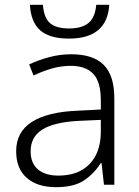

<svg xmlns="http://www.w3.org/2000/svg" viewBox="-20 -766 576 796"><path d="M433 -746Q424 -606 266 -606Q186 -606 147 -640Q108 -674 104 -746H158Q162 -692 187.5 -670Q213 -648 267 -648Q318 -648 346 -670Q374 -692 379 -746ZM276 -541Q366 -541 410 -497Q454 -453 454 -358V0H411L401 -90H398Q369 -45 327.5 -17.5Q286 10 212 10Q135 10 91 -28.5Q47 -67 47 -139Q47 -219 112 -260.5Q177 -302 301 -307L398 -312V-349Q398 -427 366.5 -460Q335 -493 274 -493Q233 -493 195 -482Q157 -471 119 -453L101 -499Q139 -517 183.5 -529Q228 -541 276 -541ZM308 -265Q206 -260 156.5 -229.5Q107 -199 107 -139Q107 -89 137.5 -63.5Q168 -38 222 -38Q305 -38 351 -85.5Q397 -133 398 -217V-269Z"/></svg>

Font: RS Noto Sans Light
Style: Regular
Weight: 300
Designer: Monotype Design Team
Foundry: Monotype Imaging Inc.
Version: Version 3.10